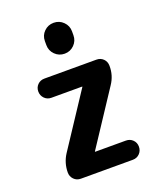

<svg xmlns="http://www.w3.org/2000/svg" viewBox="-141 -848 781 936"><g transform="rotate(-20 250.0 -380.0)"><path d="M407.2 -377.9 225.6 -102.5Q225.6 -101.6 225.1 -101.6Q224.6 -101.6 224.6 -100.6Q224.6 -99.6 225.6 -99.6H384.8Q406.2 -99.6 420.4 -85.4Q434.6 -71.3 434.6 -50.3Q434.6 -29.3 420.4 -14.6Q406.2 0 384.8 0H115.2Q93.8 0 79.6 -14.6Q65.4 -29.3 65.4 -49.8Q65.4 -99.6 92.8 -141.6L274.4 -417Q274.4 -418 274.9 -418Q275.4 -418 275.4 -418.9Q275.4 -419.9 274.4 -419.9H115.2Q93.8 -419.9 79.6 -434.6Q65.4 -449.2 65.4 -470.2Q65.4 -491.2 79.6 -505.4Q93.8 -519.5 115.2 -519.5H384.8Q406.2 -519.5 420.4 -505.4Q434.6 -491.2 434.6 -469.7Q435.5 -419.9 407.2 -377.9ZM179.7 -690.4Q179.7 -719.7 200.2 -739.7Q220.7 -759.8 250 -759.8Q279.3 -759.8 299.8 -739.3Q320.3 -718.8 320.3 -690.4V-669.9Q320.3 -640.6 299.8 -620.1Q279.3 -599.6 250 -599.6Q220.7 -599.6 200.2 -620.1Q179.7 -640.6 179.7 -669.9Z"/></g></svg>

Font: Rounded-X Mgen+ 1mn bold
Style: Bold
Weight: 700
Designer: [Source Han Sans]
Ryoko NISHIZUKA  (kana & ideographs); Paul D. Hunt (Latin, Greek & Cyrillic); Wenlong ZHANG  (bopomofo
Version: Version 1.059.20150602